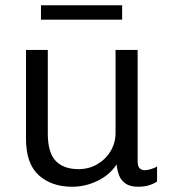

<svg xmlns="http://www.w3.org/2000/svg" viewBox="-20 -701 660 731"><path d="M255 10Q176 10 127.5 -34Q79 -78 79 -172V-511H162V-192Q162 -120 192 -88.5Q222 -57 279 -57Q318 -57 350 -75.5Q382 -94 401 -125.5Q420 -157 420 -196V-511H504V-87Q504 -68 511.5 -60.5Q519 -53 530 -53Q541 -53 554.5 -57Q568 -61 578 -67V-10Q565 -1 547 4.5Q529 10 506 10Q475 10 457.5 -2.5Q440 -15 433 -34.5Q426 -54 424 -75Q398 -35 351.5 -12.5Q305 10 255 10ZM136 -626V-681H445V-626Z"/></svg>

Font: Chivo Medium Light
Style: Regular
Weight: 300
Version: Version 2.002